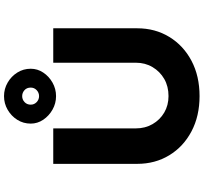

<svg xmlns="http://www.w3.org/2000/svg" viewBox="-48 -930 984 927"><g transform="rotate(-90 443.5 -466.0)"><path d="M443.6 6Q346.9 6 273.2 -33Q199.4 -72 157.9 -140.2Q116.4 -208.4 116.4 -295V-700.4H287.6V-302Q287.6 -256.6 308.2 -221Q328.8 -185.3 363.9 -164.6Q399.1 -143.9 443.6 -143.9Q490.6 -143.9 526.5 -164.6Q562.3 -185.3 583.5 -221Q604.7 -256.6 604.7 -302V-700.4H770.9V-295Q770.9 -208.4 729.3 -140.2Q687.8 -72 614.1 -33Q540.4 6 443.6 6ZM443.2 -686.9Q408.3 -686.9 378.1 -704Q348 -721.1 329.3 -748.8Q310.7 -776.5 310.7 -809.1Q310.7 -844.9 329 -874Q347.4 -903.2 377.6 -920.6Q407.7 -938.1 443.2 -938.1Q478.5 -938.1 508.7 -920.6Q538.9 -903.2 557.2 -874Q575.6 -844.9 575.6 -809.1Q575.6 -776.5 557.2 -748.8Q538.9 -721.1 508.7 -704Q478.5 -686.9 443.2 -686.9ZM443.2 -768.9Q460.2 -768.9 472.4 -780.6Q484.6 -792.4 484.6 -809.1Q484.6 -828.1 472.2 -839.2Q459.8 -850.4 443.2 -850.4Q426.6 -850.4 414.4 -838.8Q402.2 -827.2 402.2 -809.1Q402.2 -792.4 414.4 -780.6Q426.6 -768.9 443.2 -768.9Z"/></g></svg>

Font: Lexend Exa
Style: Regular
Weight: 400
Designer: Bonnie Shaver-Troup, Thomas Jockin
Foundry: Lexend
Version: Version 1.007